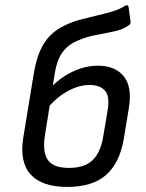

<svg xmlns="http://www.w3.org/2000/svg" viewBox="-20 -725 574 757"><path d="M245 12Q145 12 100.5 -37.5Q56 -87 72 -184L113 -434Q122 -488 138 -524.5Q154 -561 178 -585Q202 -609 234 -624Q264 -639 296 -647.5Q328 -656 360.5 -663.5Q393 -671 422 -679.5Q451 -688 475 -703Q480 -706 483 -704Q486 -702 487 -697L495 -639Q495 -631 489 -626Q466 -609 431.5 -601.5Q397 -594 358.5 -587Q320 -580 282 -563Q246 -547 225 -517Q204 -487 196 -436L157 -190Q147 -126 168.5 -94.5Q190 -63 252 -63Q314 -63 345.5 -94Q377 -125 387 -187L404 -288Q414 -345 394 -367.5Q374 -390 333 -390Q290 -390 244 -364Q198 -338 163 -293L176 -375Q202 -404 233 -424Q264 -444 297.5 -455Q331 -466 366 -466Q434 -466 468 -424Q502 -382 488 -299L468 -177Q452 -83 398.5 -35.5Q345 12 245 12Z"/></svg>

Font: Sofia Sans Hairline
Style: Italic
Weight: 1
Italic angle: -9°
Designer: Botio Nikoltchev, Ani Petrova
Foundry: lettersoup
Version: Version 4.102